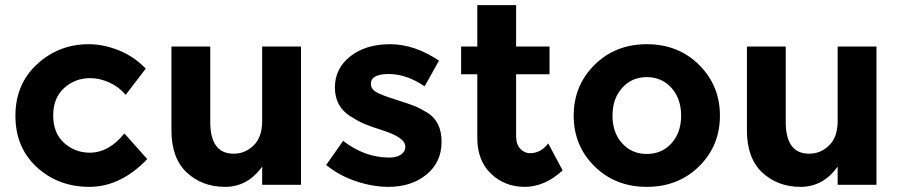

<svg xmlns="http://www.w3.org/2000/svg" viewBox="-20 -719 3501 747"><path d="M329 -125Q404 -125 464 -200L553 -100Q449 8 328 8Q207 8 123.5 -68.5Q40 -145 40 -268.5Q40 -392 124.5 -469.5Q209 -547 325 -547Q383 -547 442.5 -523Q502 -499 547 -452L469 -350Q443 -381 405.5 -398Q368 -415 331 -415Q272 -415 229.5 -376.5Q187 -338 187 -269.5Q187 -201 229.5 -163Q272 -125 329 -125Z M1000 -248V-538H1151V0H1000V-71Q944 8 855.5 8Q767 8 707 -47.5Q647 -103 647 -212V-538H798V-245Q798 -121 889 -121Q934 -121 967 -153.5Q1000 -186 1000 -248Z M1491 8Q1431 8 1366 -13.5Q1301 -35 1249 -77L1315 -171Q1399 -106 1494 -106Q1523 -106 1540 -117.5Q1557 -129 1557 -148Q1557 -167 1533.5 -183Q1510 -199 1465.5 -213Q1421 -227 1397.5 -237Q1374 -247 1344 -266Q1283 -304 1283 -378.5Q1283 -453 1343 -500Q1403 -547 1498 -547Q1593 -547 1688 -483L1632 -383Q1562 -431 1492.5 -431Q1423 -431 1423 -393Q1423 -372 1445 -360Q1467 -348 1518 -332Q1569 -316 1590.5 -307.5Q1612 -299 1642 -281Q1698 -247 1698 -167.5Q1698 -88 1639.5 -40Q1581 8 1491 8Z M1988 -430V-189Q1988 -158 2004 -140.5Q2020 -123 2042 -123Q2084 -123 2113 -161L2169 -56Q2099 8 2021.5 8Q1944 8 1890.5 -43Q1837 -94 1837 -182V-430H1774V-538H1837V-699H1988V-538H2118V-430Z M2363 -269Q2363 -203 2400.5 -161.5Q2438 -120 2496.5 -120Q2555 -120 2592.5 -161.5Q2630 -203 2630 -269Q2630 -335 2592.5 -377Q2555 -419 2496.5 -419Q2438 -419 2400.5 -377Q2363 -335 2363 -269ZM2781 -269Q2781 -152 2700 -72Q2619 8 2496.5 8Q2374 8 2293 -72Q2212 -152 2212 -269Q2212 -386 2293 -466.5Q2374 -547 2496.5 -547Q2619 -547 2700 -466.5Q2781 -386 2781 -269Z M3239 -248V-538H3390V0H3239V-71Q3183 8 3094.5 8Q3006 8 2946 -47.5Q2886 -103 2886 -212V-538H3037V-245Q3037 -121 3128 -121Q3173 -121 3206 -153.5Q3239 -186 3239 -248Z"/></svg>

Font: Montserrat_am3
Style: Bold
Weight: 700
Designer: Julieta Ulanovsky
Foundry: Julieta Ulanovsky. Armenina letters added by Vahan Hovhannisyan
Version: Version 2.001